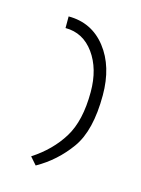

<svg xmlns="http://www.w3.org/2000/svg" viewBox="-63 -801 294 399"><g transform="rotate(15 84.5 -601.5)"><path d="M37 -760Q87 -760 117.5 -721Q148 -682 148 -620Q148 -544 120 -505Q92 -466 51 -443L37 -459Q77 -485 99.5 -521.5Q122 -558 122 -620Q122 -670 98.5 -702.5Q75 -735 37 -735Z"/></g></svg>

Font: Noto Sans Armenian Thin
Style: Regular
Weight: 250
Version: Version 2.007